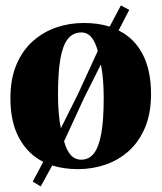

<svg xmlns="http://www.w3.org/2000/svg" viewBox="-20 -614 598 710"><path d="M130.5 75.5 101 57.5 140 -15.5Q82.5 -44.5 50.5 -103.8Q18.5 -163 18.5 -250.5Q18.5 -322.5 40.8 -375Q63 -427.5 101.5 -461.8Q140 -496 188.2 -512.5Q236.5 -529 289 -529Q316 -529 340 -525.8Q364 -522.5 385.5 -515.5L427 -594L458 -577.5L418.5 -501.5Q477 -472.5 507.8 -413Q538.5 -353.5 538.5 -266.5Q538.5 -194.5 516.2 -142Q494 -89.5 456 -55.5Q418 -21.5 369.5 -5Q321 11.5 268.5 11.5Q242.5 11.5 218.5 8Q194.5 4.5 173 -2ZM205 -139.5 267.5 -264.5 341.5 -425.5Q333 -458 318.2 -476Q303.5 -494 280.5 -494Q250 -494 231 -470.2Q212 -446.5 203.2 -396.2Q194.5 -346 194.5 -265.5Q194.5 -230 197 -198.2Q199.5 -166.5 205 -139.5ZM280.5 -23.5Q309.5 -23.5 327.8 -47.5Q346 -71.5 354.8 -121.8Q363.5 -172 363.5 -250.5Q363.5 -286 361 -317.8Q358.5 -349.5 353 -375.5L291 -252L217 -91.5Q225.5 -59.5 241 -41.5Q256.5 -23.5 280.5 -23.5Z"/></svg>

Font: Merriweather 120pt ExtraBold
Style: Regular
Weight: 800
Version: Version 2.100